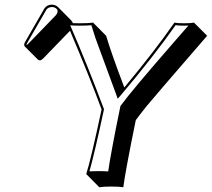

<svg xmlns="http://www.w3.org/2000/svg" viewBox="-20 -745 910 825"><path d="M202.1 -725.1Q218.8 -724.6 229.5 -714.4L285.6 -657.7Q291 -651.9 293 -645.5Q304.2 -645 322.3 -645Q362.3 -645 379.9 -647.9L436 -591.3Q460 -511.2 514.2 -369.1Q644 -524.9 729.5 -647.9Q741.7 -645 771 -645Q800.3 -645 813.5 -647.9L870.1 -591.3Q635.3 -320.3 611.3 -290.5Q583.5 -255.9 563.5 -229Q518.6 -9.3 509.8 59.6Q493.7 56.6 458.5 56.6Q423.3 56.6 406.7 59.6L350.6 2.9Q371.1 -62 416.5 -274.9Q363.8 -417.5 280.8 -612.8L165.5 -493.7Q157.7 -486.3 151.9 -485.4Q146.5 -485.8 143.1 -488.8L86.4 -545.4Q83 -549.8 84 -555.2Q85 -559.6 87.9 -564.9L170.4 -708Q181.2 -724.6 202.1 -725.1ZM497.1 -287.6 497.6 -289.6 499 -291.5Q543.9 -353.5 727.1 -563.5Q763.2 -605 789.6 -635.3Q782.2 -635.3 771 -634.8Q745.6 -634.8 734.4 -636.7Q639.6 -501.5 497.1 -333.5L485.8 -320.8L480 -336.9Q395.5 -565.4 390.6 -580.1Q380.9 -609.9 372.6 -636.7Q355 -634.8 322.3 -634.8Q295.4 -634.8 281.7 -636.2Q356 -464.8 424.3 -282.2Q425.3 -279.8 425.8 -278.8L426.8 -275.9L426.3 -272.9Q384.8 -80.1 364.3 -8.8Q378.4 -9.8 401.9 -9.8Q430.2 -9.8 444.8 -8.3Q456.5 -89.8 497.1 -287.6ZM202.1 -714.8Q186.5 -713.9 179.2 -703.1L96.7 -560.1Q94.7 -556.2 93.8 -553.2Q93.8 -552.7 93.8 -552.2L94.7 -551.8Q98.1 -553.7 101.6 -557.1L219.7 -679.2Q224.6 -684.6 227.1 -692.4Q230 -707 212.9 -713.4Q208 -714.8 202.1 -714.8Z"/></svg>

Font: Linux Biolinum Shadow O
Style: Italic
Weight: 400
Italic angle: -12°
Designer: Philipp H. Poll
Foundry: Philipp H. Poll
Version: Version 0.6.2